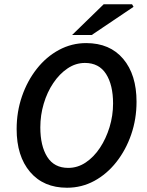

<svg xmlns="http://www.w3.org/2000/svg" viewBox="-20 -868 687 900"><path d="M294 12Q184 12 121 -62Q58 -136 58 -263Q58 -344 83 -416.5Q108 -489 152.5 -545.5Q197 -602 256.5 -634Q316 -666 384 -666Q495 -666 557.5 -592Q620 -518 620 -391Q620 -310 595 -237.5Q570 -165 525.5 -108.5Q481 -52 422 -20Q363 12 294 12ZM300 -81Q344 -81 382 -106.5Q420 -132 448.5 -175Q477 -218 493.5 -272Q510 -326 510 -383Q510 -470 477 -521.5Q444 -573 378 -573Q335 -573 297 -547.5Q259 -522 230 -479Q201 -436 185 -382Q169 -328 169 -271Q169 -184 201.5 -132.5Q234 -81 300 -81ZM318 -704 466 -848H599L606 -836L410 -704Z"/></svg>

Font: Source Sans 3 Semibold
Style: Italic
Weight: 600
Italic angle: -11°
Designer: Paul D. Hunt
Foundry: Adobe
Version: Version 3.052;hotconv 1.1.0;makeotfexe 2.6.0